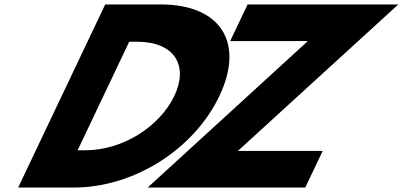

<svg xmlns="http://www.w3.org/2000/svg" viewBox="-20 -845 1814 865"><path d="M1774.5 -825H1095.5L1017 -660H1367L645.2 0H1355.2L1433.7 -165H1051.7ZM454 -825 61.8 0H311.5C583.2 0 854 -172 968.6 -413C1082.7 -653 974.5 -825 703.7 -825ZM329.7 -168 562.1 -657H597.2C766.6 -657 830.7 -550 765.1 -412C698.3 -274 532.9 -168 364.7 -168Z"/></svg>

Font: Hussar
Style: BdSuprExtOblFive
Weight: 700
Foundry: Cannot Into Space Fonts
Version: Version 2.00